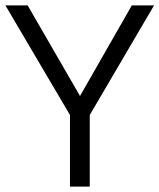

<svg xmlns="http://www.w3.org/2000/svg" viewBox="-20 -688 588 708"><path d="M238 0V-264L0 -668H82L275 -334L466 -668H548L311 -264V0Z"/></svg>

Font: Atkinson Hyperlegible Next Light
Style: Regular
Weight: 300
Designer: Elliott Scott, Megan Eiswerth, Linus Boman, Theodore Petrosky, Letters from Sweden
Foundry: Applied Design Works, Letters from Sweden
Version: Version 2.001